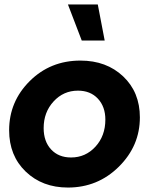

<svg xmlns="http://www.w3.org/2000/svg" viewBox="-20 -830 668 862"><path d="M450 -648H347L285 -810H419ZM285 12Q170 12 95.5 -59.5Q21 -131 21 -245Q21 -374 113.5 -466Q206 -558 341 -558Q458 -558 533 -487Q608 -416 608 -303Q608 -175 513.5 -81.5Q419 12 285 12ZM299 -123Q364 -123 408.5 -171.5Q453 -220 453 -293Q453 -351 419.5 -387Q386 -423 330 -423Q265 -423 220.5 -374.5Q176 -326 176 -255Q176 -195 209.5 -159Q243 -123 299 -123Z"/></svg>

Font: Plus Jakarta Display
Style: Bold Italic
Weight: 700
Italic angle: -12°
Designer: Gumpita Rahayu
Foundry: Tokotype Studio
Version: Version 1.000;hotconv 1.0.109;makeotfexe 2.5.65596